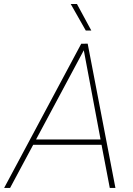

<svg xmlns="http://www.w3.org/2000/svg" viewBox="-56 -926 655 946"><path d="M323.2 -906.2 394 -775.4H366.7L292.5 -906.2ZM-35.6 0 344.2 -710.4 376 -710.9 512.7 0H484.9L444.3 -212.4H107.4L-6.3 0ZM121.6 -238.8H439.5L356.9 -678.2Z"/></svg>

Font: Mardoto Thin
Style: Italic
Weight: 250
Italic angle: -12°
Designer: Christian Robertson, Vahan Hovhannisyan
Foundry: Google
Version: Version 1.000